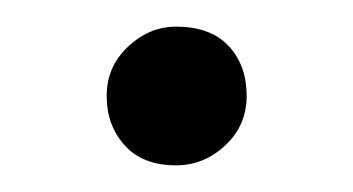

<svg xmlns="http://www.w3.org/2000/svg" viewBox="-20 -338 265 144"><path d="M112 -214Q87 -214 73.5 -229Q60 -244 60 -266Q60 -288 76 -303Q92 -318 112 -318Q138 -318 151.5 -303.5Q165 -289 165 -266Q165 -244 149 -229Q133 -214 112 -214Z"/></svg>

Font: Pitagon Serif
Style: Regular
Weight: 400
Designer: Travis Tran
Foundry: Pitagon
Version: Version 1.000;gftools[0.9.26]